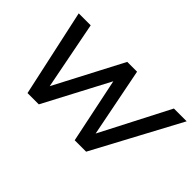

<svg xmlns="http://www.w3.org/2000/svg" viewBox="-74 -749 1010 1010"><g transform="rotate(45 431.0 -243.5)"><path d="M165 0 59 -487H148L229 -72H203L420 -487H493L575 -72H553L767 -487H862L601 0H516L427 -427H474L249 0Z"/></g></svg>

Font: Nunito Sans 12pt ExtraLight 12pt Medium
Style: Italic
Weight: 500
Italic angle: -9°
Version: Version 3.101;gftools[0.9.27]